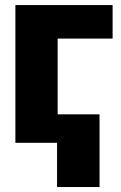

<svg xmlns="http://www.w3.org/2000/svg" viewBox="-20 -566 480 761"><path d="M426.3 -545.9V-413.1H208.5V0H41V-545.9ZM374.5 -112.8V175.3H206.1V-112.8Z"/></svg>

Font: Inter Tight ExtraBold
Style: Regular
Weight: 800
Designer: Rasmus Andersson
Foundry: rsms
Version: Version 3.004; ttfautohint (v1.8.4.7-5d5b)